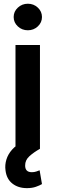

<svg xmlns="http://www.w3.org/2000/svg" viewBox="-20 -782 306 1009"><path d="M61.4 0V-545.5H190V0ZM121.4 206.7Q75.6 206.7 44.9 182.5Q14.2 158.4 8.9 112.9Q5 85.2 13.5 56.8Q22 28.4 43.9 3.9Q65.7 -20.6 102.3 -37.3L190 0Q157 18.5 134.4 39.1Q111.9 59.7 112.2 87.4Q111.9 104.4 120.4 113.6Q128.9 122.9 147.4 122.9Q160.5 122.9 170.8 119.3Q181.1 115.8 188.2 112.9L200.6 185.4Q188.2 192.8 168.1 199.8Q148.1 206.7 121.4 206.7ZM126.4 -622.9Q95.5 -622.9 73.7 -643.3Q51.8 -663.7 51.8 -692.5Q51.8 -721.6 73.9 -742Q95.9 -762.4 126.4 -762.4Q157 -762.4 178.8 -742Q200.6 -721.6 200.6 -692.5Q200.6 -663.7 178.8 -643.3Q157 -622.9 126.4 -622.9Z"/></svg>

Font: InterMG SemiBold
Style: Regular
Weight: 600
Designer: Rasmus Andersson
Foundry: rsms
Version: Version 3.019;December 26, 2023;FontCreator 15.0.0.2955 64-b